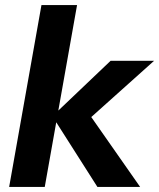

<svg xmlns="http://www.w3.org/2000/svg" viewBox="-20 -735 626 755"><path d="M363 0 186 -278 415 -496H586L299 -239L310 -316L531 0ZM16 0 143 -715H283L156 0Z"/></svg>

Font: DM Sans 28pt ExtraBold
Style: Italic
Weight: 800
Italic angle: -10°
Version: Version 4.004;gftools[0.9.30]